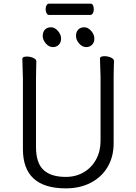

<svg xmlns="http://www.w3.org/2000/svg" viewBox="-20 -1018 750 1056"><path d="M231 -968Q231 -980 236 -989Q241 -998 250 -998H478Q487 -998 491.5 -989Q496 -980 496 -967Q496 -955 491 -945.5Q486 -936 477 -936H249Q241 -936 236 -945.5Q231 -955 231 -968ZM261 -868Q281 -868 298.5 -848Q316 -828 316 -806Q316 -785 303.5 -772Q291 -759 271 -759Q249 -759 232 -779Q215 -799 215 -820Q215 -842 227 -855Q239 -868 261 -868ZM398 -820Q398 -842 410 -855Q422 -868 444 -868Q464 -868 481.5 -848Q499 -828 499 -806Q499 -785 486.5 -772Q474 -759 454 -759Q432 -759 415 -779Q398 -799 398 -820ZM531 -658 530 -697Q530 -703 537 -706Q544 -709 555 -709Q573 -709 590 -701.5Q607 -694 607 -682Q607 -666 606 -654L605 -594V-230Q605 -156 572 -100Q539 -44 479.5 -13Q420 18 342 18Q106 18 106 -198V-586Q106 -613 104 -655L103 -695Q103 -701 110 -704Q117 -707 128 -707Q146 -707 163 -699.5Q180 -692 180 -680Q180 -662 179 -649L178 -584V-210Q178 -122 219 -83.5Q260 -45 342 -45Q397 -45 440.5 -70.5Q484 -96 508.5 -141Q533 -186 533 -242V-595Z"/></svg>

Font: ToneOZ-Pinyin-WenKai-Regular
Style: Regular
Weight: 400
Designer: Fontworks Inc.
Foundry: ToneOZ
Version: Version 0.240331